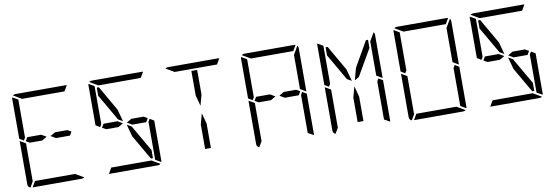

<svg xmlns="http://www.w3.org/2000/svg" viewBox="-67 -1512 5845 2023"><g transform="rotate(-10 2856.0 -500.0)"><path d="M482 -531H614L654 -508L631 -469H482L429 -500ZM144 -502 99 -529V-959Q99 -968 101 -972L161 -938V-928V-918V-866V-735V-548V-531ZM126 -2Q99 -12 99 -41V-500V-505L134 -485L152 -474L161 -469V-452V-265V-134V-83V-82V-72V-62ZM202 -938 113 -990Q125 -1000 140 -1000H408H676Q686 -1000 690 -998L655 -938H625H439H377ZM614 -62 703 -10Q691 0 676 0H408H149L185 -62H191H377H439ZM334 -469H202L162 -492L185 -531H334L387 -500Z M1288 -451 1451 -169V-83H1429L1275 -350L1240 -479ZM1298 -531H1430L1470 -508L1447 -469H1298L1245 -500ZM1488 -498 1533 -471V-41Q1533 -32 1531 -28L1471 -62V-70V-82V-83V-134V-265V-450V-469ZM960 -502 915 -529V-959Q915 -968 917 -972L977 -938V-928V-918V-866V-735V-548V-531ZM1018 -938 929 -990Q941 -1000 956 -1000H1224H1492Q1502 -1000 1506 -998L1471 -938H1441H1255H1193ZM1430 -62 1519 -10Q1507 0 1492 0H1224H965L1001 -62H1007H1193H1255ZM1150 -469H1018L978 -492L1001 -531H1150L1203 -500ZM997 -831V-918H1019L1173 -650L1208 -521L1160 -549Z M2071 -345V-83H2009V-345L2040 -460ZM2009 -655V-918H2071V-655L2040 -540ZM1834 -938 1745 -990Q1757 -1000 1772 -1000H2040H2308Q2318 -1000 2322 -998L2287 -938H2257H2071H2009Z M2930 -531H3062L3102 -508L3079 -469H2930L2877 -500ZM3120 -498 3165 -471V-41Q3165 -32 3163 -28L3103 -62V-70V-82V-83V-134V-265V-450V-469ZM2592 -502 2547 -529V-959Q2547 -968 2549 -972L2609 -938V-928V-918V-866V-735V-548V-531ZM2574 -2Q2547 -12 2547 -41V-500V-505L2582 -485L2600 -474L2609 -469V-452V-265V-134V-83V-82V-72V-62ZM2650 -938 2561 -990Q2573 -1000 2588 -1000H2856H3124Q3134 -1000 3138 -998L3103 -938H3073H2887H2825ZM2782 -469H2650L2610 -492L2633 -531H2782L2835 -500ZM3165 -959V-500V-495L3130 -515L3112 -526L3103 -531V-550V-735V-866V-897L3155 -986Q3165 -974 3165 -959Z M3703 -345V-83H3641V-345L3672 -460ZM3936 -498 3981 -471V-41Q3981 -32 3979 -28L3919 -62V-70V-82V-83V-134V-265V-450V-469ZM3723 -650 3877 -918H3899V-831L3736 -549L3688 -521ZM3408 -502 3363 -529V-959Q3363 -968 3365 -972L3425 -938V-928V-918V-866V-735V-548V-531ZM3390 -2Q3363 -12 3363 -41V-500V-505L3398 -485L3416 -474L3425 -469V-452V-265V-134V-83V-82V-72V-62ZM3981 -959V-500V-495L3946 -515L3928 -526L3919 -531V-550V-735V-866V-897L3971 -986Q3981 -974 3981 -959ZM3445 -831V-918H3467L3621 -650L3656 -521L3608 -549Z M4752 -498 4797 -471V-41Q4797 -32 4795 -28L4735 -62V-70V-82V-83V-134V-265V-450V-469ZM4224 -502 4179 -529V-959Q4179 -968 4181 -972L4241 -938V-928V-918V-866V-735V-548V-531ZM4206 -2Q4179 -12 4179 -41V-500V-505L4214 -485L4232 -474L4241 -469V-452V-265V-134V-83V-82V-72V-62ZM4282 -938 4193 -990Q4205 -1000 4220 -1000H4488H4756Q4766 -1000 4770 -998L4735 -938H4705H4519H4457ZM4694 -62 4783 -10Q4771 0 4756 0H4488H4229L4265 -62H4271H4457H4519ZM4797 -959V-500V-495L4762 -515L4744 -526L4735 -531V-550V-735V-866V-897L4787 -986Q4797 -974 4797 -959Z M5368 -451 5531 -169V-83H5509L5355 -350L5320 -479ZM5378 -531H5510L5550 -508L5527 -469H5378L5325 -500ZM5568 -498 5613 -471V-41Q5613 -32 5611 -28L5551 -62V-70V-82V-83V-134V-265V-450V-469ZM5040 -502 4995 -529V-959Q4995 -968 4997 -972L5057 -938V-928V-918V-866V-735V-548V-531ZM5098 -938 5009 -990Q5021 -1000 5036 -1000H5304H5572Q5582 -1000 5586 -998L5551 -938H5521H5335H5273ZM5510 -62 5599 -10Q5587 0 5572 0H5304H5045L5081 -62H5087H5273H5335ZM5230 -469H5098L5058 -492L5081 -531H5230L5283 -500ZM5077 -831V-918H5099L5253 -650L5288 -521L5240 -549Z"/></g></svg>

Font: DSEG14 Modern
Style: Light
Weight: 300
Designer: Keshikan(Twitter:@keshinomi_88pro)
Version: Version 0.46